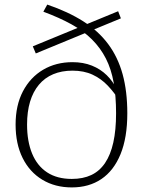

<svg xmlns="http://www.w3.org/2000/svg" viewBox="-20 -806 624 837"><path d="M489 -416 502 -365Q478 -403 449.5 -433Q421 -463 383.5 -480.5Q346 -498 296 -498Q249 -498 212 -482.5Q175 -467 149.5 -436.5Q124 -406 111 -362.5Q98 -319 98 -263Q98 -190 120 -136.5Q142 -83 185.5 -54.5Q229 -26 293 -26Q342 -26 378 -43Q414 -60 438 -95.5Q462 -131 474 -185Q486 -239 486 -312Q486 -387 475.5 -446Q465 -505 441.5 -551Q418 -597 381 -634Q344 -671 291.5 -700Q239 -729 169 -755L186 -786Q277 -755 343 -713Q409 -671 451.5 -614Q494 -557 514.5 -482.5Q535 -408 535 -312Q535 -206 505.5 -134Q476 -62 422 -25.5Q368 11 293 11Q220 11 164.5 -22.5Q109 -56 78.5 -117.5Q48 -179 48 -263Q48 -347 80 -408Q112 -469 168 -502Q224 -535 296 -535Q343 -535 380.5 -520Q418 -505 445.5 -478Q473 -451 489 -416ZM123 -604 495 -757 507 -726 136 -573Z"/></svg>

Font: Roboto Serif Thin
Style: Regular
Weight: 250
Designer: Greg Gazdowicz
Foundry: Commercial Type
Version: Version 1.004